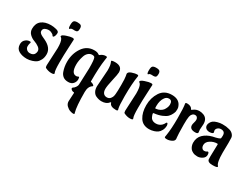

<svg xmlns="http://www.w3.org/2000/svg" viewBox="-81 -1268 2842 2203"><g transform="rotate(30 1340.0 -166.5)"><path d="M334 -137Q334 -94 317.5 -62Q301 -30 280 -15Q259 0 230 9Q192 21 161 21Q96 21 53 -4.5Q10 -30 10 -86Q10 -119 28 -140Q56 -171 95 -171Q107 -171 107 -160Q107 -159 102.5 -144.5Q98 -130 98 -108Q98 -86 115.5 -69Q133 -52 158 -52Q183 -52 198 -60.5Q213 -69 219 -82Q228 -100 228 -116Q228 -145 199 -166Q170 -187 135 -199Q100 -211 71 -239Q42 -267 42 -309Q42 -381 87.5 -417Q133 -453 211 -453Q245 -453 282.5 -443.5Q320 -434 320 -411.5Q320 -389 312.5 -370Q305 -351 294 -351Q288 -351 286 -355.5Q284 -360 279 -366Q274 -372 255 -381.5Q236 -391 222.5 -391Q209 -391 204.5 -390.5Q200 -390 189 -387.5Q178 -385 169 -380Q146 -367 146 -342Q146 -326 153 -318.5Q160 -311 164 -307Q168 -303 178 -297.5Q188 -292 192 -290Q196 -288 210 -281.5Q224 -275 228 -273Q334 -223 334 -137Z M477 -535 453 -536Q426 -536 418 -523Q416 -520 413 -520Q400 -520 400 -564.5Q400 -609 413.5 -621Q427 -633 460.5 -633Q494 -633 506 -621.5Q518 -610 518 -583Q518 -556 509 -545.5Q500 -535 477 -535ZM397 -30 408 -263Q408 -346 389 -376Q383 -386 375 -391Q369 -393 369 -399Q369 -417 420 -434Q471 -451 494.5 -451Q518 -451 519 -439Q519 -419 513.5 -325.5Q508 -232 508 -129Q508 -26 520 -1Q523 4 523 9Q523 22 485 22Q447 22 407 2Q397 -3 397 -30Z M821 202 827 90Q827 84 822 84Q807 84 792.5 75Q778 66 778 53L782 45Q802 33 814 14.5Q826 -4 828 -16L829 -28Q837 -233 837 -242Q837 -360 824 -382Q817 -395 789.5 -395Q762 -395 739 -374.5Q716 -354 706 -321Q686 -260 686 -208Q686 -91 751 -91Q761 -91 770.5 -95.5Q780 -100 782 -100Q792 -100 792 -69Q792 -38 770 -12Q748 14 705 14Q662 14 636.5 -6Q611 -26 600 -58Q579 -116 579 -182Q579 -289 634.5 -370.5Q690 -452 787 -452Q827 -452 847 -436Q854 -431 857 -431Q860 -431 862 -433Q894 -461 934 -461Q950 -461 950 -451Q950 -448 945 -416Q929 -312 929 -123Q929 -118 937 -117Q945 -116 961 -108Q977 -100 977 -90Q977 -86 972 -83Q928 -55 928 19Q928 210 949 281Q952 287 952 292Q952 300 936.5 300Q921 300 895 291.5Q869 283 845 259.5Q821 236 821 202Z M1367 -445Q1349 -337 1349 -170Q1349 -47 1359 -8L1363 5Q1363 18 1341 18Q1264 18 1253 -25Q1252 -30 1248.5 -30Q1245 -30 1242 -26Q1211 15 1146 15Q1110 15 1071 -3Q1047 -14 1032 -41.5Q1017 -69 1017 -109L1032 -328Q1032 -397 1018 -426Q1013 -437 1013 -440Q1013 -446 1018 -448Q1034 -453 1059 -453Q1156 -453 1156 -373Q1156 -348 1135.5 -259Q1115 -170 1115 -132.5Q1115 -95 1131.5 -75Q1148 -55 1177.5 -55Q1207 -55 1224 -76Q1241 -97 1244 -118L1247 -139Q1251 -174 1251 -262Q1251 -350 1245.5 -373.5Q1240 -397 1240 -403Q1240 -428 1280 -442.5Q1320 -457 1352 -457Q1367 -457 1367 -445Z M1518 -535 1494 -536Q1467 -536 1459 -523Q1457 -520 1454 -520Q1441 -520 1441 -564.5Q1441 -609 1454.5 -621Q1468 -633 1501.5 -633Q1535 -633 1547 -621.5Q1559 -610 1559 -583Q1559 -556 1550 -545.5Q1541 -535 1518 -535ZM1438 -30 1449 -263Q1449 -346 1430 -376Q1424 -386 1416 -391Q1410 -393 1410 -399Q1410 -417 1461 -434Q1512 -451 1535.5 -451Q1559 -451 1560 -439Q1560 -419 1554.5 -325.5Q1549 -232 1549 -129Q1549 -26 1561 -1Q1564 4 1564 9Q1564 22 1526 22Q1488 22 1448 2Q1438 -3 1438 -30Z M1720 -254 1721 -229Q1721 -223 1729 -223Q1761 -226 1785 -239.5Q1809 -253 1821 -270Q1845 -307 1847 -334L1848 -346Q1848 -400 1805 -400Q1773 -400 1753 -372Q1720 -328 1720 -254ZM1938 -121Q1938 -83 1922.5 -54.5Q1907 -26 1887.5 -12.5Q1868 1 1842 9Q1809 19 1779 19Q1695 19 1655 -44Q1615 -107 1615 -204.5Q1615 -302 1664.5 -378Q1714 -454 1813 -454Q1903 -454 1935 -391Q1948 -367 1948 -345.5Q1948 -324 1946 -311.5Q1944 -299 1932 -274Q1920 -249 1900 -229Q1880 -209 1837 -191Q1794 -173 1736 -167Q1728 -167 1728 -160Q1728 -151 1734.5 -133.5Q1741 -116 1749 -104Q1771 -76 1814 -76Q1857 -76 1887 -104Q1903 -119 1913 -141Q1917 -149 1923.5 -149Q1930 -149 1934 -138Q1938 -127 1938 -121Z M2288 -268 2292 -233Q2292 -214 2256 -214Q2183 -214 2183 -269Q2183 -282 2190 -305Q2197 -328 2197 -345Q2197 -362 2187 -374.5Q2177 -387 2158 -387Q2139 -387 2125.5 -373.5Q2112 -360 2109 -346L2105 -332Q2099 -301 2099 -228.5Q2099 -156 2101 -114.5Q2103 -73 2105 -57.5Q2107 -42 2107 -39Q2107 -14 2076 1.5Q2045 17 2014 17Q1983 17 1983 4L1988 -27Q2002 -114 2002 -254Q2002 -394 1992 -444Q1992 -456 2013 -456Q2067 -456 2085 -419Q2086 -415 2088.5 -415Q2091 -415 2102 -424Q2135 -451 2180 -451Q2208 -451 2236 -440Q2293 -417 2293 -344Z M2649 -300 2647 -172Q2647 -39 2676 -12Q2680 -8 2680 -3Q2680 12 2615.5 12Q2551 12 2547 -26Q2546 -35 2546 -63L2550 -223Q2550 -230 2542 -230Q2494 -230 2452 -203Q2410 -176 2410 -134Q2410 -112 2422 -97Q2434 -82 2451.5 -82Q2469 -82 2480.5 -89Q2492 -96 2494 -97Q2511 -95 2511 -61.5Q2511 -28 2480 -7.5Q2449 13 2415 13Q2381 13 2356.5 1Q2332 -11 2321 -26Q2310 -41 2303 -60Q2296 -83 2296 -100Q2296 -170 2340 -212Q2384 -254 2453 -272Q2544 -290 2548 -305Q2551 -316 2551 -342Q2551 -395 2497 -395Q2474 -395 2456 -380.5Q2438 -366 2438 -344L2444 -320Q2442 -303 2408 -300L2397 -299Q2367 -299 2349.5 -314Q2332 -329 2332 -354Q2332 -370 2342.5 -389.5Q2353 -409 2369 -421Q2385 -433 2418.5 -442.5Q2452 -452 2483 -452Q2514 -452 2531 -450Q2548 -448 2577.5 -440.5Q2607 -433 2626.5 -412Q2646 -391 2647.5 -367.5Q2649 -344 2649 -300Z"/></g></svg>

Font: Aladin
Style: Regular
Weight: 400
Designer: Angel Koziupa and Alejandro Paul
Foundry: Angel Koziupa and Alejandro Paul
Version: Version 1.000